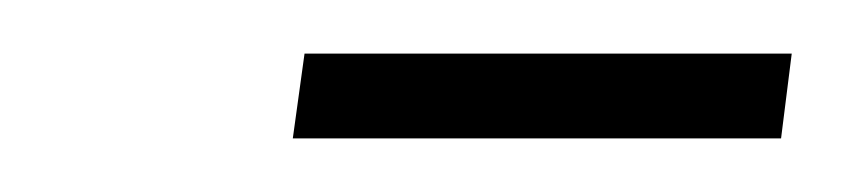

<svg xmlns="http://www.w3.org/2000/svg" viewBox="-20 -734 317 72"><path d="M272.9 -682.1H89.8L94.2 -713.9H276.9Z"/></svg>

Font: Fira Sans Compressed UltraLight
Style: Italic
Weight: 200
Width: 3
Italic angle: -8°
Designer: Carrois Corporate & Edenspiekermann AG
Foundry: Carrois Corporate GbR & Edenspiekermann AG
Version: Version 4.203;PS 004.203;hotconv 1.0.88;makeotf.lib2.5.64775